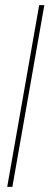

<svg xmlns="http://www.w3.org/2000/svg" viewBox="-20 -725 192 745"><path d="M8 0 132 -705H152L28 0Z"/></svg>

Font: DM Sans 36pt Thin
Style: Italic
Weight: 250
Italic angle: -10°
Designer: Colophon Foundry, Jonny Pinhorn
Foundry: Colophon Foundry
Version: Version 4.004;gftools[0.9.30]